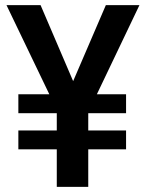

<svg xmlns="http://www.w3.org/2000/svg" viewBox="-20 -731 571 751"><path d="M266.1 -413.6 138.7 -710.9H5.4L172.9 -362.3H51.8V-288.1H202.1V-220.7H51.8V-147H202.1V0H325.2V-147H473.1V-220.7H325.2V-288.1H473.1V-362.3H358.9L525.4 -710.9H394Z"/></svg>

Font: FAU Chimera Medium
Style: Regular
Weight: 500
Version: Version 1.002;hotconv 1.0.117;makeotfexe 2.5.65602